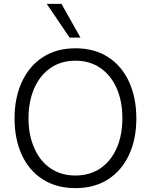

<svg xmlns="http://www.w3.org/2000/svg" viewBox="-20 -964 779 990"><path d="M55 -353Q55 -459 92.5 -541Q130 -623 200.5 -669Q271 -715 369 -715Q467 -715 537.5 -669.5Q608 -624 645.5 -542Q683 -460 683 -353Q683 -247 645.5 -166Q608 -85 537.5 -39.5Q467 6 369 6Q271 6 200 -39.5Q129 -85 92 -166.5Q55 -248 55 -353ZM157 -200Q186 -133 240.5 -96Q295 -59 369 -59Q443 -59 497.5 -96Q552 -133 581.5 -200Q611 -267 611 -355Q611 -442 581.5 -509Q552 -576 497.5 -613.5Q443 -651 369 -651Q295 -651 240.5 -613.5Q186 -576 156.5 -508.5Q127 -441 127 -354Q127 -267 157 -200ZM221 -944H297L395 -770H339Z"/></svg>

Font: Lopes Sans Light
Style: Regular
Weight: 300
Designer: Gabriel Lam, Diego Maldonado
Foundry: TypeRant, Foresti Design
Version: Version 4.000